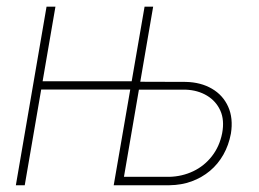

<svg xmlns="http://www.w3.org/2000/svg" viewBox="-20 -548 767 568"><path d="M377.4 -307.6 374.5 -283.2H92.3L96.2 -307.6ZM144 -528.3 53.2 0H26.9L117.7 -528.3ZM379.4 -306.2 529.8 -305.7Q574.2 -304.7 606.9 -285.6Q639.6 -266.6 655 -232.4Q670.4 -198.2 663.1 -152.8Q656.7 -118.7 640.9 -90.6Q625 -62.5 601.1 -42.5Q577.1 -22.5 547.1 -11.5Q517.1 -0.5 481.4 0H316.4L407.7 -528.3H433.1L346.7 -24.9H481.4Q519 -25.9 551.8 -41.5Q584.5 -57.1 606.9 -85.9Q629.4 -114.7 637.2 -153.8Q644.5 -192.9 631.8 -220.9Q619.1 -249 592.3 -265.1Q565.4 -281.2 530.3 -282.7H376Z"/></svg>

Font: Roboto Condensed Thin
Style: Italic
Weight: 250
Italic angle: -12°
Designer: Christian Robertson
Foundry: Google
Version: Version 3.008; 2023